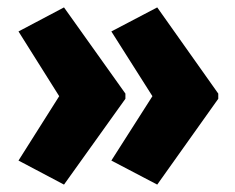

<svg xmlns="http://www.w3.org/2000/svg" viewBox="-20 -540 636 519"><path d="M570 -273V-287L405 -520L281 -455L392 -280L281 -106L405 -41ZM319 -273V-287L153 -520L30 -455L140 -280L30 -106L153 -41Z"/></svg>

Font: Noto Sans Arabic UI Cn Bk
Style: Regular
Weight: 900
Width: 3
Designer: Monotype Design Team, Nadine Chahine and Nizar Qandah
Foundry: Monotype Imaging Inc.
Version: Version 2.010